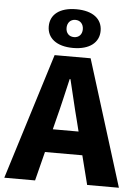

<svg xmlns="http://www.w3.org/2000/svg" viewBox="-68 -942 711 988"><g transform="rotate(5 288.0 -448.0)"><path d="M233 -326C250 -390 267 -467 283 -535H287C304 -467 321 -390 338 -326L352 -270H219ZM-8 0H151L189 -150H382L420 0H584L381 -651H195ZM286 -752C260 -752 244 -770 244 -796C244 -822 260 -841 286 -841C312 -841 328 -822 328 -796C328 -770 312 -752 286 -752ZM286 -696C372 -696 420 -736 420 -796C420 -857 372 -896 286 -896C200 -896 152 -857 152 -796C152 -736 200 -696 286 -696Z"/></g></svg>

Font: Source Sans Pro
Style: Bold
Weight: 700
Designer: Paul D. Hunt
Foundry: Adobe Systems Incorporated
Version: Version 3.006;hotconv 1.0.111;makeotfexe 2.5.65597